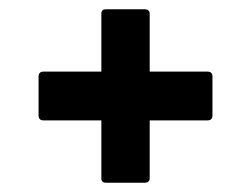

<svg xmlns="http://www.w3.org/2000/svg" viewBox="-20 -462 540 413"><path d="M302 -432C302 -438 299 -442 292 -442H208C201 -442 198 -439 198 -432V-308H74C66 -308 63 -304 63 -297V-214C63 -206 67 -203 74 -203H198V-79C198 -72 201 -69 208 -69H292C299 -69 302 -73 302 -79V-203H426C433 -203 437 -206 437 -214V-297C437 -304 434 -308 426 -308H302Z"/></svg>

Font: Fascinate Inline
Style: Regular
Weight: 900
Designer: Astigmatic (AOETI)
Foundry: Astigmatic (AOETI)
Version: Version 1.000